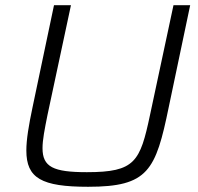

<svg xmlns="http://www.w3.org/2000/svg" viewBox="-20 -708 759 736"><path d="M318 8C548 8 577 -54 627 -298L709 -688H645L555 -267C517 -88 498 -48 313 -48C184 -48 143 -68 143 -140C143 -172 151 -212 162 -267L252 -688H187L105 -298C90 -227 81 -173 81 -131C81 -25 139 8 318 8Z"/></svg>

Font: Saira UNSAM Light Italic
Style: Regular
Weight: 300
Italic angle: -12°
Designer: Hector Gatti with collaboration of the Omnibus-Type team
Foundry: Omnibus-Type
Version: Version 0.072;PS 000.072;hotconv 1.0.88;makeotf.lib2.5.64775